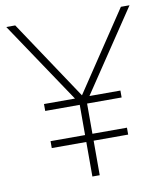

<svg xmlns="http://www.w3.org/2000/svg" viewBox="-83 -808 748 876"><g transform="rotate(-10 291.0 -370.0)"><path d="M576.5 -740 324.5 -364H468V-332H308V-192H468V-160H308V0H274V-160H114V-192H274V-332H114V-364H257.5L5.5 -740H47L291.5 -373L536.5 -740Z"/></g></svg>

Font: Encode Sans Thin
Style: Regular
Weight: 250
Designer: Multiple Designers
Foundry: Impallari Type
Version: Version 2.000